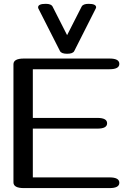

<svg xmlns="http://www.w3.org/2000/svg" viewBox="-20 -962 667 982"><path d="M471.7 -924.3Q471.7 -942.4 433.1 -942.4Q404.8 -942.4 397.5 -928.2L323.2 -782.2L249 -928.2Q242.2 -942.4 213.9 -942.4Q174.8 -942.4 174.8 -924.3Q174.8 -920.9 175.8 -919.4L286.6 -701.2Q293.9 -687 323.2 -687Q353 -687 359.9 -701.2L470.2 -919.4Q471.7 -922.4 471.7 -924.3ZM540.5 0H102.1Q48.8 0 48.8 -29.3V-633.3Q48.8 -662.6 102.1 -662.6H540.5Q590.3 -662.6 590.3 -635.3Q590.3 -607.9 540.5 -607.9H147.9V-358.9H478.5Q527.8 -358.9 527.8 -331.5Q527.8 -304.2 478.5 -304.2H147.9V-54.7H540.5Q590.3 -54.7 590.3 -27.3Q590.3 0 540.5 0Z"/></svg>

Font: Gayathri
Style: Bold
Weight: 700
Designer: Binoy Dominic <binoy.domenic@gmail.com>
Foundry: SMC
Version: Version 1.000